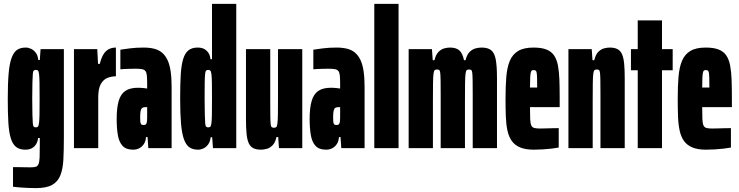

<svg xmlns="http://www.w3.org/2000/svg" viewBox="-20 -763 3809 989"><path d="M165 206Q145 206 123.5 205Q102 204 82 202.5Q62 201 47 199V98Q62 98 77 98Q92 98 107 98.5Q122 99 137 99Q155 99 164.5 96Q174 93 178.5 82Q183 71 184 49Q185 27 185 -11V-52H176Q175 -37 167.5 -23Q160 -9 146 -0.5Q132 8 110 8Q81 8 63 -6Q45 -20 35.5 -51Q26 -82 23 -132Q20 -182 20 -254Q20 -334 24.5 -385Q29 -436 40 -465.5Q51 -495 68.5 -506.5Q86 -518 113 -518Q126 -518 140 -511.5Q154 -505 164.5 -491Q175 -477 177 -454H185L189 -510H309V-56Q309 9 306.5 58Q304 107 291 140Q278 173 248.5 189.5Q219 206 165 206ZM164 -107Q171 -107 175 -110.5Q179 -114 181 -129Q183 -144 183.5 -173.5Q184 -203 184 -255Q184 -308 183.5 -338Q183 -368 181 -382Q179 -397 175 -400Q171 -403 164 -403Q158 -403 154 -399.5Q150 -396 149 -382Q148 -368 147 -338Q146 -308 146 -255Q146 -202 147 -172Q148 -142 149 -128Q150 -114 154 -110.5Q158 -107 164 -107Z M361 0V-510H481L485 -434H494Q502 -466 513.5 -484Q525 -502 541 -510Q557 -518 577 -518V-370Q555 -370 534 -362Q513 -354 499.5 -330.5Q486 -307 486 -261V0Z M666 8Q629 8 611 -12Q593 -32 587 -67.5Q581 -103 581 -150Q581 -208 591.5 -243.5Q602 -279 626 -295Q650 -311 691 -311Q698 -311 705 -310.5Q712 -310 718.5 -309.5Q725 -309 730 -308Q735 -307 738 -307V-332Q738 -358 736.5 -373.5Q735 -389 729.5 -396.5Q724 -404 712.5 -406.5Q701 -409 680 -409Q663 -409 647.5 -408.5Q632 -408 620 -407.5Q608 -407 600 -406V-507Q618 -510 650 -514Q682 -518 719 -518Q750 -518 774 -512Q798 -506 815 -491.5Q832 -477 843 -453.5Q854 -430 859 -395.5Q864 -361 864 -314V0H744L740 -57H732Q731 -37 722 -22.5Q713 -8 698.5 0Q684 8 666 8ZM718 -119Q724 -119 728 -120.5Q732 -122 734 -126.5Q736 -131 737 -138Q738 -146 738 -157Q738 -168 738 -184V-211H728Q718 -211 712.5 -207Q707 -203 704.5 -192Q702 -181 702 -160Q702 -148 702.5 -138.5Q703 -129 706.5 -124Q710 -119 718 -119Z M1001 8Q974 8 956.5 -3.5Q939 -15 928 -44.5Q917 -74 912.5 -125.5Q908 -177 908 -256Q908 -328 911 -378Q914 -428 923.5 -459Q933 -490 951 -504Q969 -518 998 -518Q1020 -518 1034 -509.5Q1048 -501 1055.5 -487.5Q1063 -474 1064 -458H1072V-743H1197V0H1077L1073 -56H1065Q1063 -34 1052.5 -19.5Q1042 -5 1028 1.5Q1014 8 1001 8ZM1052 -107Q1059 -107 1063 -110Q1067 -113 1069 -128Q1071 -142 1071.5 -172.5Q1072 -203 1072 -255Q1072 -307 1071.5 -336.5Q1071 -366 1069 -381Q1067 -396 1063 -399.5Q1059 -403 1052 -403Q1046 -403 1042 -399.5Q1038 -396 1036.5 -382Q1035 -368 1034.5 -338Q1034 -308 1034 -255Q1034 -202 1035 -172Q1036 -142 1037 -128Q1038 -114 1042 -110.5Q1046 -107 1052 -107Z M1324 8Q1300 8 1284.5 0Q1269 -8 1261 -26Q1253 -44 1250 -74.5Q1247 -105 1247 -150V-510H1372V-233Q1372 -186 1372.5 -159.5Q1373 -133 1374.5 -121.5Q1376 -110 1380.5 -107.5Q1385 -105 1392 -105Q1399 -105 1403 -108.5Q1407 -112 1409 -127Q1411 -142 1411.5 -175Q1412 -208 1412 -266V-510H1537V0H1417L1413 -57H1404Q1398 -28 1383.5 -14Q1369 0 1353 4Q1337 8 1324 8Z M1660 8Q1623 8 1605 -12Q1587 -32 1581 -67.5Q1575 -103 1575 -150Q1575 -208 1585.5 -243.5Q1596 -279 1620 -295Q1644 -311 1685 -311Q1692 -311 1699 -310.5Q1706 -310 1712.5 -309.5Q1719 -309 1724 -308Q1729 -307 1732 -307V-332Q1732 -358 1730.5 -373.5Q1729 -389 1723.5 -396.5Q1718 -404 1706.5 -406.5Q1695 -409 1674 -409Q1657 -409 1641.5 -408.5Q1626 -408 1614 -407.5Q1602 -407 1594 -406V-507Q1612 -510 1644 -514Q1676 -518 1713 -518Q1744 -518 1768 -512Q1792 -506 1809 -491.5Q1826 -477 1837 -453.5Q1848 -430 1853 -395.5Q1858 -361 1858 -314V0H1738L1734 -57H1726Q1725 -37 1716 -22.5Q1707 -8 1692.5 0Q1678 8 1660 8ZM1712 -119Q1718 -119 1722 -120.5Q1726 -122 1728 -126.5Q1730 -131 1731 -138Q1732 -146 1732 -157Q1732 -168 1732 -184V-211H1722Q1712 -211 1706.5 -207Q1701 -203 1698.5 -192Q1696 -181 1696 -160Q1696 -148 1696.5 -138.5Q1697 -129 1700.5 -124Q1704 -119 1712 -119Z M1908 0V-743H2033V0Z M2085 0V-510H2205L2209 -453H2218Q2225 -482 2239 -496Q2253 -510 2269 -514Q2285 -518 2298 -518Q2330 -518 2346.5 -503Q2363 -488 2370 -453H2378Q2385 -482 2399.5 -496Q2414 -510 2430.5 -514Q2447 -518 2461 -518Q2494 -518 2511 -503.5Q2528 -489 2534 -454.5Q2540 -420 2540 -360V0H2415V-277Q2415 -324 2414.5 -350.5Q2414 -377 2412.5 -388.5Q2411 -400 2407 -402.5Q2403 -405 2395 -405Q2388 -405 2384 -401.5Q2380 -398 2378 -383Q2376 -368 2375.5 -335Q2375 -302 2375 -244V0H2250V-277Q2250 -324 2249.5 -350.5Q2249 -377 2247.5 -388.5Q2246 -400 2242 -402.5Q2238 -405 2230 -405Q2223 -405 2219 -401.5Q2215 -398 2213 -383Q2211 -368 2210.5 -335Q2210 -302 2210 -244V0Z M2730 8Q2687 8 2659.5 -3.5Q2632 -15 2616.5 -36.5Q2601 -58 2594 -90Q2587 -122 2585.5 -163Q2584 -204 2584 -254Q2584 -318 2588 -367Q2592 -416 2606 -449.5Q2620 -483 2649 -500.5Q2678 -518 2728 -518Q2769 -518 2794.5 -508Q2820 -498 2834 -477.5Q2848 -457 2854 -425.5Q2860 -394 2861.5 -351.5Q2863 -309 2863 -254V-211H2710Q2710 -172 2711 -150Q2712 -128 2716.5 -117.5Q2721 -107 2731.5 -104Q2742 -101 2761 -101Q2769 -101 2787 -101.5Q2805 -102 2825 -102.5Q2845 -103 2858 -103V-3Q2843 0 2821.5 2.5Q2800 5 2776.5 6.5Q2753 8 2730 8ZM2747 -292V-312Q2747 -343 2746.5 -361Q2746 -379 2744.5 -388Q2743 -397 2739 -399.5Q2735 -402 2728 -402Q2723 -402 2719.5 -400Q2716 -398 2714 -389.5Q2712 -381 2711 -362.5Q2710 -344 2710 -312H2767Z M2908 0V-510H3028L3032 -453H3041Q3048 -482 3062 -496Q3076 -510 3092 -514Q3108 -518 3121 -518Q3145 -518 3160.5 -510Q3176 -502 3184 -484Q3192 -466 3195 -435.5Q3198 -405 3198 -360V0H3073V-277Q3073 -324 3072.5 -350.5Q3072 -377 3070.5 -388.5Q3069 -400 3065 -402.5Q3061 -405 3053 -405Q3046 -405 3042 -401.5Q3038 -398 3036 -383Q3034 -368 3033.5 -335Q3033 -302 3033 -244V0Z M3265 0V-401H3230V-510H3265V-658H3390V-510H3445V-401H3390V0Z M3617 8Q3574 8 3546.5 -3.5Q3519 -15 3503.5 -36.5Q3488 -58 3481 -90Q3474 -122 3472.5 -163Q3471 -204 3471 -254Q3471 -318 3475 -367Q3479 -416 3493 -449.5Q3507 -483 3536 -500.5Q3565 -518 3615 -518Q3656 -518 3681.5 -508Q3707 -498 3721 -477.5Q3735 -457 3741 -425.5Q3747 -394 3748.5 -351.5Q3750 -309 3750 -254V-211H3597Q3597 -172 3598 -150Q3599 -128 3603.5 -117.5Q3608 -107 3618.5 -104Q3629 -101 3648 -101Q3656 -101 3674 -101.5Q3692 -102 3712 -102.5Q3732 -103 3745 -103V-3Q3730 0 3708.5 2.5Q3687 5 3663.5 6.5Q3640 8 3617 8ZM3634 -292V-312Q3634 -343 3633.5 -361Q3633 -379 3631.5 -388Q3630 -397 3626 -399.5Q3622 -402 3615 -402Q3610 -402 3606.5 -400Q3603 -398 3601 -389.5Q3599 -381 3598 -362.5Q3597 -344 3597 -312H3654Z"/></svg>

Font: Saira UltraCondensed Black
Style: Regular
Weight: 900
Width: 1
Designer: Hector Gatti with collaboration of the Omnibus-Type team
Foundry: Omnibus-Type
Version: Version 1.101